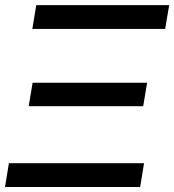

<svg xmlns="http://www.w3.org/2000/svg" viewBox="-21 -748 697 768"><path d="M-1 0 14.6 -95.2H555.2L539.6 0ZM93.8 -323.2 109.4 -417H567.4L551.8 -323.2ZM108.4 -632.3 124 -727.5H655.8L639.6 -632.3Z"/></svg>

Font: Inter 28pt Medium
Style: Italic
Weight: 500
Italic angle: -9.3988°
Designer: Rasmus Andersson
Foundry: rsms
Version: Version 4.001;git-66647c0bb